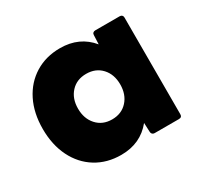

<svg xmlns="http://www.w3.org/2000/svg" viewBox="-121 -695 897 859"><g transform="rotate(-30 327.5 -265.5)"><path d="M31 -266Q31 -348 62 -410Q93 -472 149 -506.5Q205 -541 278 -541Q378 -541 437 -469L439 -516Q439 -523 443.5 -527Q448 -531 455 -531H581Q588 -531 592.5 -527Q597 -523 597 -516V-16Q597 0 581 0H455Q448 0 443.5 -4.5Q439 -9 439 -16L437 -63Q378 10 278 10Q205 10 149 -24.5Q93 -59 62 -121.5Q31 -184 31 -266ZM431 -266Q431 -318 401 -350.5Q371 -383 322 -383Q273 -383 243 -350.5Q213 -318 213 -266Q213 -214 243 -181Q273 -148 322 -148Q371 -148 401 -181Q431 -214 431 -266Z"/></g></svg>

Font: LINE Seed Sans TH App ExtraBold
Style: Regular
Weight: 800
Designer: Dalton Maag Ltd | Thai characters by Cadson Demak Co.,Ltd.
Foundry: Dalton Maag Ltd
Version: Version 1.003